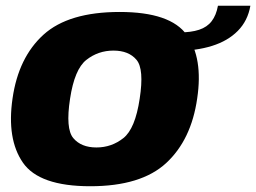

<svg xmlns="http://www.w3.org/2000/svg" viewBox="-20 -641 888 666"><path d="M293 5Q469.5 5 556.5 -75.5Q643.5 -156 664 -299.5Q685 -439.5 628.2 -519.5Q571.5 -599.5 395 -599.5Q218 -599.5 131 -520.8Q44 -442 23.5 -299.5Q3 -158.5 59.5 -76.8Q116 5 293 5ZM314.5 -129.5Q261.5 -129.5 234.2 -162Q207 -194.5 223 -298.5Q238.5 -401 279.5 -433.2Q320.5 -465.5 373.5 -465.5Q426.5 -465.5 453.5 -433.5Q480.5 -401.5 464.5 -298.5Q449 -194.5 408 -162Q367 -129.5 314.5 -129.5ZM600.5 -528.5 589 -464.5Q660.5 -464.5 715.5 -481.8Q770.5 -499 805 -534Q839.5 -569 848.5 -621H736Q730 -588 714.2 -567.5Q698.5 -547 670.8 -537.8Q643 -528.5 600.5 -528.5Z"/></svg>

Font: Anybody UltraCondensed Thin ExtraBold
Style: Italic
Weight: 800
Italic angle: -10°
Version: Version 1.111